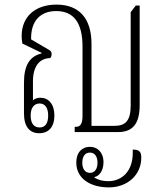

<svg xmlns="http://www.w3.org/2000/svg" viewBox="-20 -573 717 833"><path d="M150 5C191 5 216 -22 216 -72C216 -122 190 -149 155 -149C145 -149 130 -146 123 -137V-220C123 -284 150 -320 198 -321C201 -324 204 -331 204 -338C204 -347 201 -352 192 -357L115 -402C113 -482 155 -525 224 -525C299 -525 338 -475 338 -371V-70C338 -37 329 -23 311 -23H304V0H492C556 0 586 -36 586 -118V-549H569L547 -520V-116C547 -51 526 -27 477 -27H377V-382C377 -495 322 -553 225 -553C134 -553 74 -502 74 -417C74 -407 75 -395 77 -384L160 -344V-341C109 -329 84 -289 84 -215V-81C84 -23 109 5 150 5ZM152 -20C126 -20 113 -39 113 -72C113 -104 127 -124 152 -124C176 -124 189 -104 189 -72C189 -39 177 -20 152 -20ZM452 240C534 240 593 185 593 111C593 83 582 76 556 76V90C556 171 508 213 450 213C419 213 401 204 390 198V195C409 192 429 169 429 131C429 87 402 64 370 64C337 64 311 87 311 132C311 204 375 240 452 240ZM370 177C349 177 337 159 337 133C337 106 349 89 370 89C391 89 403 106 403 133C403 160 391 177 370 177Z"/></svg>

Font: Noto Serif Thai ExtraCondensed ExtraLight
Style: Regular
Weight: 200
Width: 2
Designer: Monotype Design Team
Foundry: Monotype Imaging Inc.
Version: Version 2.002